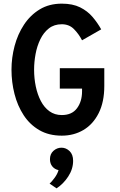

<svg xmlns="http://www.w3.org/2000/svg" viewBox="-20 -732 656 1053"><path d="M319 12Q248 12 195.8 -18.2Q143.5 -48.5 109.8 -100.2Q76 -152 59.5 -216.8Q43 -281.5 43 -350Q43 -415.5 60 -479.8Q77 -544 111.5 -596.5Q146 -649 197.8 -680.5Q249.5 -712 319 -712Q378.5 -712 419.2 -691.8Q460 -671.5 487.5 -639.2Q515 -607 535 -571L430 -511Q411.5 -546.5 385.2 -572.8Q359 -599 319 -599Q277 -599 248 -576.2Q219 -553.5 201 -516.2Q183 -479 175 -435.2Q167 -391.5 167 -350Q167 -302.5 176.2 -258Q185.5 -213.5 204 -178Q222.5 -142.5 251.2 -121.8Q280 -101 319 -101Q374.5 -101 402.2 -138.2Q430 -175.5 430 -231V-246H308V-358H552V-261Q552 -172.5 521.2 -111.5Q490.5 -50.5 437.8 -19.2Q385 12 319 12ZM290 301 252 275Q262.5 266 278.8 244.2Q295 222.5 301 201Q280 196.5 267 180.8Q254 165 254 141Q254 112.5 273.2 95.2Q292.5 78 317 78Q342.5 78 361.8 96.8Q381 115.5 381 150Q381 195 354.2 236Q327.5 277 290 301Z"/></svg>

Font: Overpass Mono Light
Style: Regular
Weight: 300
Monospace: yes
Designer: Delve Withrington, Dave Bailey
Foundry: Delve Fonts LLC
Version: Version 4.000